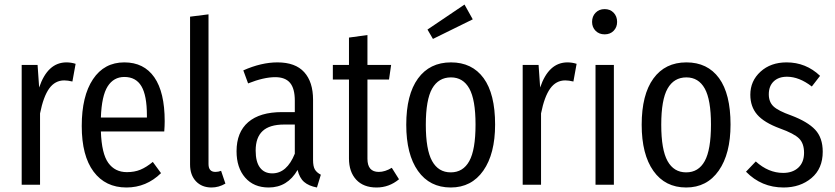

<svg xmlns="http://www.w3.org/2000/svg" viewBox="-20 -811 3664 843"><path d="M272 -537.1Q292 -537.1 312 -530.8L297.9 -453.1Q277.3 -458 262.2 -458Q221.7 -458 196 -422.4Q170.4 -386.7 155.8 -313V0H75.2V-525.9H145L151.9 -426.8Q189 -537.1 272 -537.1Z M703.1 -278.8Q703.1 -258.3 701.2 -233.9H422.9Q426.3 -136.2 455.6 -95.7Q484.9 -55.2 537.1 -55.2Q570.3 -55.2 596.4 -65.9Q622.6 -76.7 650.9 -100.1L687 -50.8Q622.6 12.2 535.2 12.2Q442.9 12.2 390.9 -57.4Q338.9 -127 338.9 -257.8Q338.9 -389.2 388.2 -463.1Q437.5 -537.1 525.9 -537.1Q611.8 -537.1 657.5 -471.7Q703.1 -406.2 703.1 -278.8ZM625 -294.9V-304.2Q625 -392.1 600.8 -432.6Q576.7 -473.1 525.9 -473.1Q479 -473.1 452.6 -431.6Q426.3 -390.1 422.9 -294.9Z M908.7 12.2Q866.2 12.2 840.3 -15.1Q814.5 -42.5 814.5 -88.9V-737.8L895.5 -748V-90.8Q895.5 -56.2 925.8 -56.2Q938.5 -56.2 950.7 -61L969.7 -4.9Q940.4 12.2 908.7 12.2Z M1354.5 -108.9Q1354.5 -80.6 1362.5 -66.9Q1370.6 -53.2 1388.7 -43.9L1371.6 12.2Q1335.4 5.4 1315.2 -12.2Q1294.9 -29.8 1286.6 -64.9Q1242.2 12.2 1159.7 12.2Q1094.2 12.2 1056.4 -31.2Q1018.6 -74.7 1018.6 -147Q1018.6 -230.5 1069.8 -274.7Q1121.1 -318.8 1218.3 -318.8H1274.4V-369.1Q1274.4 -422.4 1253.4 -447.3Q1232.4 -472.2 1188.5 -472.2Q1138.2 -472.2 1069.3 -444.8L1048.3 -502Q1127.4 -537.1 1198.2 -537.1Q1276.9 -537.1 1315.7 -494.1Q1354.5 -451.2 1354.5 -373ZM1175.3 -49.8Q1239.7 -49.8 1274.4 -136.2V-264.2H1227.5Q1163.6 -264.2 1133.1 -235.8Q1102.5 -207.5 1102.5 -149.9Q1102.5 -100.1 1121.6 -75Q1140.6 -49.8 1175.3 -49.8Z M1700.2 -74.2 1731.9 -23.9Q1688.5 12.2 1633.3 12.2Q1575.7 12.2 1543.9 -22.2Q1512.2 -56.6 1512.2 -115.2V-461.9H1441.4V-525.9H1512.2V-646L1593.3 -657.2V-525.9H1697.3L1688 -461.9H1593.3V-113.8Q1593.3 -56.2 1643.1 -56.2Q1670.4 -56.2 1700.2 -74.2Z M2019.5 -791 2055.7 -726.1 1880.9 -640.1 1856.9 -681.2ZM1960 -537.1Q2052.7 -537.1 2103.3 -468Q2153.8 -398.9 2153.8 -264.2Q2153.8 -135.7 2102.1 -61.8Q2050.3 12.2 1959 12.2Q1866.7 12.2 1815.2 -60.5Q1763.7 -133.3 1763.7 -263.2Q1763.7 -395.5 1815.2 -466.3Q1866.7 -537.1 1960 -537.1ZM1960 -471.2Q1905.3 -471.2 1877.4 -422.1Q1849.6 -373 1849.6 -263.2Q1849.6 -153.8 1877.2 -104Q1904.8 -54.2 1959 -54.2Q2013.2 -54.2 2040.5 -103.8Q2067.9 -153.3 2067.9 -264.2Q2067.9 -373.5 2040.5 -422.4Q2013.2 -471.2 1960 -471.2Z M2471.7 -537.1Q2491.7 -537.1 2511.7 -530.8L2497.6 -453.1Q2477.1 -458 2461.9 -458Q2421.4 -458 2395.8 -422.4Q2370.1 -386.7 2355.5 -313V0H2274.9V-525.9H2344.7L2351.6 -426.8Q2388.7 -537.1 2471.7 -537.1Z M2689.5 -714.8Q2689.5 -691.4 2674.3 -675.8Q2659.2 -660.2 2634.8 -660.2Q2610.4 -660.2 2595 -675.8Q2579.6 -691.4 2579.6 -714.8Q2579.6 -739.3 2595 -755.1Q2610.4 -771 2634.8 -771Q2659.2 -771 2674.3 -755.1Q2689.5 -739.3 2689.5 -714.8ZM2675.3 -525.9V0H2594.7V-525.9Z M2993.7 -537.1Q3086.4 -537.1 3137 -468Q3187.5 -398.9 3187.5 -264.2Q3187.5 -135.7 3135.7 -61.8Q3084 12.2 2992.7 12.2Q2900.4 12.2 2848.9 -60.5Q2797.4 -133.3 2797.4 -263.2Q2797.4 -395.5 2848.9 -466.3Q2900.4 -537.1 2993.7 -537.1ZM2993.7 -471.2Q2939 -471.2 2911.1 -422.1Q2883.3 -373 2883.3 -263.2Q2883.3 -153.8 2910.9 -104Q2938.5 -54.2 2992.7 -54.2Q3046.9 -54.2 3074.2 -103.8Q3101.6 -153.3 3101.6 -264.2Q3101.6 -373.5 3074.2 -422.4Q3046.9 -471.2 2993.7 -471.2Z M3433.6 -537.1Q3518.6 -537.1 3580.6 -478L3544.4 -431.2Q3488.8 -474.1 3435.5 -474.1Q3398.4 -474.1 3377 -453.6Q3355.5 -433.1 3355.5 -397Q3355.5 -363.3 3376.2 -343.8Q3397 -324.2 3453.6 -304.2Q3525.9 -276.9 3559.1 -241.5Q3592.3 -206.1 3592.3 -145Q3592.3 -70.8 3543 -29.3Q3493.7 12.2 3420.4 12.2Q3323.2 12.2 3255.4 -57.1L3298.3 -102.1Q3354 -51.8 3418.5 -51.8Q3460.4 -51.8 3485.4 -75.2Q3510.3 -98.6 3510.3 -140.1Q3510.3 -181.2 3488.5 -202.9Q3466.8 -224.6 3404.3 -247.1Q3334.5 -272.9 3304.4 -307.9Q3274.4 -342.8 3274.4 -395Q3274.4 -455.6 3319.1 -496.3Q3363.8 -537.1 3433.6 -537.1Z"/></svg>

Font: Fira Sans Compressed Book
Style: Regular
Weight: 350
Width: 1
Designer: Carrois Corporate & Edenspiekermann AG
Foundry: Carrois Corporate GbR & Edenspiekermann AG
Version: Version 4.203;PS 004.203;hotconv 1.0.88;makeotf.lib2.5.64775